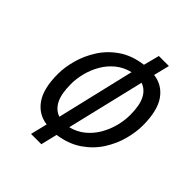

<svg xmlns="http://www.w3.org/2000/svg" viewBox="-207 -856 974 974"><g transform="rotate(45 280.0 -369.0)"><path d="M183 0 205 -90Q141 -98 102.5 -152Q64 -206 64 -312Q64 -359 79 -414Q94 -469 126.5 -520Q159 -571 211.5 -607Q264 -643 340 -653L362 -738H434L413 -653Q478 -645 516 -591Q554 -537 554 -431Q554 -384 539.5 -329Q525 -274 492.5 -223Q460 -172 407 -135.5Q354 -99 278 -88L257 0ZM223 -163 322 -582Q277 -571 244 -544Q211 -517 189.5 -480Q168 -443 157.5 -402Q147 -361 147 -322Q147 -252 166.5 -214Q186 -176 223 -163ZM296 -161Q340 -172 373 -199Q406 -226 427.5 -263Q449 -300 460 -341.5Q471 -383 471 -423Q471 -491 452 -529Q433 -567 396 -580Z"/></g></svg>

Font: Ubuntu Sans Mono
Style: Italic
Weight: 400
Italic angle: -13.5°
Monospace: yes
Designer: Dalton Maag Ltd
Foundry: Dalton Maag Ltd
Version: Version 1.006